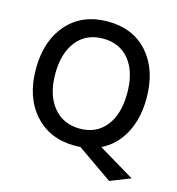

<svg xmlns="http://www.w3.org/2000/svg" viewBox="-120 -790 959 1038"><g transform="rotate(15 359.5 -271.5)"><path d="M207.5 -523.5Q154 -456 154 -340Q154 -224 209 -156Q264 -88 357.5 -88Q451 -88 504 -155Q557 -222 557 -339.5Q557 -457 503.5 -524Q450 -591 355.5 -591Q261 -591 207.5 -523.5ZM665 -340Q665 -227 621 -144Q577 -61 497 -22L699 99L585 144L388 7Q377 8 356 8Q215 8 130.5 -87Q46 -182 46 -339.5Q46 -497 130 -592Q214 -687 356.5 -687Q499 -687 582 -592.5Q665 -498 665 -340Z"/></g></svg>

Font: Hind Kochi Medium
Style: Regular
Weight: 500
Designer: Dhruvi Tolia
Foundry: Indian Type Foundry
Version: Version 0.702;PS 1.0;hotconv 1.0.81;makeotf.lib2.5.63406